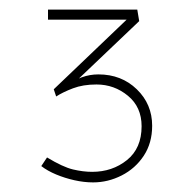

<svg xmlns="http://www.w3.org/2000/svg" viewBox="-20 -792 382 400"><path d="M174 -412Q155 -412 135 -416.5Q115 -421 97 -428.5Q79 -436 66 -446L78 -464Q111 -444 132 -439Q153 -434 172 -434Q214 -434 244.5 -458.5Q275 -483 275 -529Q275 -569 246.5 -592.5Q218 -616 181 -616Q153 -616 132 -608Q111 -600 97 -591L92 -606L249 -756L254 -751H80V-772H266L270 -748L124 -609L108 -608Q134 -625 150.5 -631Q167 -637 185 -637Q233 -637 265 -606Q297 -575 297 -530Q297 -494 279.5 -467.5Q262 -441 233.5 -426.5Q205 -412 174 -412Z"/></svg>

Font: Lexend Tera Thin
Style: Regular
Weight: 250
Version: Version 1.007